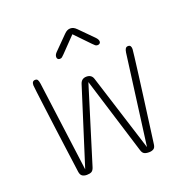

<svg xmlns="http://www.w3.org/2000/svg" viewBox="-119 -760 858 880"><g transform="rotate(-20 309.5 -319.5)"><path d="M158 9.5Q145 9.5 136.2 4Q127.5 -1.5 125 -17Q124.5 -21.5 120 -54.2Q115.5 -87 109 -136Q102.5 -185 95.2 -239.5Q88 -294 81.8 -343Q75.5 -392 71.5 -424.2Q67.5 -456.5 67.5 -460Q67.5 -470.5 71.5 -475.8Q75.5 -481 83.5 -481Q92 -481 95.5 -475.2Q99 -469.5 101 -456L159 -17L277.5 -391Q281.5 -403 289.5 -408.8Q297.5 -414.5 309.5 -414.5Q321.5 -414.5 329.8 -408.8Q338 -403 341.5 -391L460 -16L518 -456Q520 -469.5 524.2 -475.2Q528.5 -481 536.5 -481Q544.5 -481 548 -476Q551.5 -471 551.5 -461Q551.5 -457 547.5 -425Q543.5 -393 537.5 -345Q531.5 -297 524.2 -243.2Q517 -189.5 510.5 -140.5Q504 -91.5 499.5 -57.8Q495 -24 494 -17Q492 -1 483 4.2Q474 9.5 461 9.5Q445.5 9.5 437.2 4.5Q429 -0.5 425 -14.5L309.5 -388L194 -14.5Q189.5 0 181 4.8Q172.5 9.5 158 9.5ZM410 -567.5Q422 -555.5 422 -545Q422 -539.5 418 -536Q414 -532.5 407.5 -532.5Q401 -532.5 396.5 -536Q392 -539.5 384.5 -547.5L315.5 -619L246 -547Q238.5 -539 234.2 -535.8Q230 -532.5 223 -532.5Q217 -532.5 213.5 -536.2Q210 -540 210 -546Q210 -557 220.5 -567.5L285.5 -633Q293.5 -641 300.5 -644.2Q307.5 -647.5 315 -647.5Q323 -647.5 330 -644.2Q337 -641 345 -633Z"/></g></svg>

Font: Sono ExtraLight Monospace ExtraLight
Style: Regular
Weight: 250
Version: Version 2.112